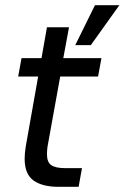

<svg xmlns="http://www.w3.org/2000/svg" viewBox="-20 -720 480 740"><path d="M205 0Q143 0 109 -24.5Q75 -49 75 -108Q75 -118 76 -129.5Q77 -141 79 -154L127 -425H50L63 -496H140L161 -615H246L224 -496H371L358 -425H212L163 -154Q162 -146 161.5 -139Q161 -132 161 -126Q161 -95 177.5 -83.5Q194 -72 231 -72H296L283 0ZM270 -546 346 -700H440L330 -546Z"/></svg>

Font: Rethink Sans
Style: Italic
Weight: 400
Italic angle: -10°
Designer: The Rethink Sans project authors (Hans Thiessen). DM Sans designed by Colophon Foundry.
Foundry: Rethink Communications LLC
Version: Version 1.001